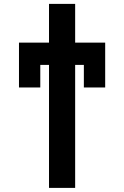

<svg xmlns="http://www.w3.org/2000/svg" viewBox="-20 -752 626 968"><path d="M227.1 195.3V-424.8H183.1V-311H75.7V-537.1H227.1V-732.4H358.9V-537.1H510.3V-311H402.8V-424.8H358.9V195.3Z"/></svg>

Font: Consola Mono
Style: Bold
Weight: 700
Monospace: yes
Designer: Wojciech Kalinowski "wmk69" (wmk69@o2.pl)
Foundry: Wojciech Kalinowski "wmk69" (wmk69@o2.pl)
Version: Version 2.1.0